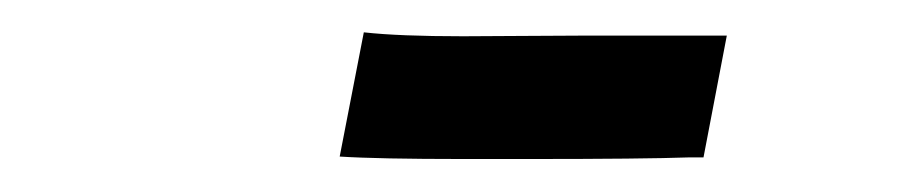

<svg xmlns="http://www.w3.org/2000/svg" viewBox="-20 -674 558 117"><path d="M201.7 -654.3Q223.1 -651.9 262.2 -651.9Q272.9 -651.9 297.6 -652.1Q322.3 -652.3 335 -652.3H422.9L408.7 -578.1H400.4Q372.1 -577.1 301.8 -577.1Q301.8 -577.1 262.2 -577.1Q210.4 -577.1 187 -578.6Z"/></svg>

Font: Fantasque Sans Mono
Style: Italic
Weight: 400
Italic angle: -11°
Monospace: yes
Designer: Jany Belluz
Version: Version 1.8.0 ; ttfautohint (v1.8.2)